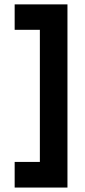

<svg xmlns="http://www.w3.org/2000/svg" viewBox="-20 -759 382 863"><path d="M45.9 -31.2H159.2V-625H45.9V-739.3H283.2V84H45.9Z"/></svg>

Font: Dinish Expanded
Style: Bold
Weight: 700
Width: 7
Designer: Charles Nix
Foundry: Playbeing
Version: Version 2.005; ttfautohint (v1.8.3)